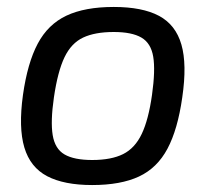

<svg xmlns="http://www.w3.org/2000/svg" viewBox="-20 -519 604 552"><path d="M307 -499Q389 -499 437 -473.5Q485 -448 501.5 -391Q518 -334 504 -239Q491 -147 461.5 -91.5Q432 -36 379.5 -11.5Q327 13 245 13Q164 13 115.5 -12.5Q67 -38 50 -95Q33 -152 46 -246Q59 -338 88.5 -393.5Q118 -449 171 -474Q224 -499 307 -499ZM307 -427Q253 -427 219 -411Q185 -395 165.5 -354.5Q146 -314 135 -239Q125 -170 131.5 -130.5Q138 -91 165.5 -75Q193 -59 245 -59Q300 -59 334 -76Q368 -93 387.5 -134Q407 -175 417 -246Q427 -317 420.5 -356Q414 -395 386.5 -411Q359 -427 307 -427Z"/></svg>

Font: Exo 2
Style: Italic
Weight: 400
Italic angle: -8°
Designer: Natanael Gama
Foundry: Natanael Gama
Version: Version 2.010